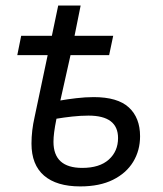

<svg xmlns="http://www.w3.org/2000/svg" viewBox="-20 -664 590 694"><path d="M270 9.8Q184.6 9.8 139.2 -29.3Q93.8 -68.4 93.8 -145Q93.8 -191.9 105 -240.7L152.3 -464.8H42.5L56.6 -534.7H167.5L190.4 -644H271.5L249.5 -534.7H389.2L374.5 -464.8H234.9L198.2 -300.8Q222.7 -305.2 255.6 -309.1Q288.6 -313 318.8 -313Q405.3 -313 445.8 -275.6Q486.3 -238.3 486.3 -171.4Q486.3 -120.1 461.4 -79.1Q436.5 -38.1 388.4 -14.2Q340.3 9.8 270 9.8ZM277.3 -57.1Q339.8 -57.1 373.3 -87.2Q406.7 -117.2 406.7 -165Q406.7 -246.1 299.8 -246.1Q271.5 -246.1 240.7 -242.7Q210 -239.3 184.1 -234.9Q178.2 -205.6 175.8 -186.3Q173.3 -167 173.3 -151.4Q173.3 -57.1 277.3 -57.1Z"/></svg>

Font: Open Sans
Style: Italic
Weight: 400
Italic angle: -12°
Designer: Monotype Design Team
Foundry: Monotype Imaging Inc.
Version: Version 3.000; ttfautohint (v1.8.4)